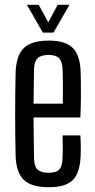

<svg xmlns="http://www.w3.org/2000/svg" viewBox="-20 -777 398 804"><path d="M184.5 7Q112.5 7 80.5 -23Q48.5 -53 45.5 -121.5Q44.5 -159 44 -204.5Q43.5 -250 43.5 -298.5Q43.5 -347 44 -393Q44.5 -439 45.5 -477.5Q49 -547.5 81.2 -577.2Q113.5 -607 184 -607Q252.5 -607 283.5 -577.5Q314.5 -548 317.5 -480.5Q318 -465 318.5 -435.5Q319 -406 318.8 -367Q318.5 -328 316.5 -285H120.5Q120.5 -245 121.2 -203Q122 -161 122.5 -114.5Q123.5 -79.5 137.8 -66.5Q152 -53.5 183.5 -53.5Q214.5 -53.5 227.5 -66.5Q240.5 -79.5 242 -114.5Q243 -132 243 -156.2Q243 -180.5 242 -210H316.5Q318 -189.5 318.2 -165.2Q318.5 -141 317.5 -121.5Q314.5 -53 284.8 -23Q255 7 184.5 7ZM120.5 -343H243Q243.5 -373 243.5 -401.8Q243.5 -430.5 243 -453.5Q242.5 -476.5 242 -487.5Q240.5 -519.5 227.2 -533.2Q214 -547 184 -547Q151.5 -547 137.5 -533.2Q123.5 -519.5 122.5 -487.5Q122 -448 121.5 -412.5Q121 -377 120.5 -343ZM159.5 -640.5 92.5 -757H142L182 -683.5L221.5 -757H271L204 -640.5Z"/></svg>

Font: Big Shoulders Display Thin Medium
Style: Regular
Weight: 500
Version: Version 2.002